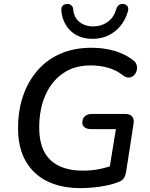

<svg xmlns="http://www.w3.org/2000/svg" viewBox="-20 -960 771 989"><path d="M394 9Q296 9 224 -26Q152 -61 112.5 -130Q73 -199 73 -299Q73 -391 99 -466.5Q125 -542 174 -598Q223 -654 293 -684Q363 -714 452 -714Q515 -714 569.5 -698Q624 -682 663 -652Q679 -641 683.5 -626Q688 -611 684 -596.5Q680 -582 670 -572Q660 -562 646 -560.5Q632 -559 616 -570Q581 -598 538.5 -610.5Q496 -623 446 -623Q363 -623 304 -582Q245 -541 213.5 -469Q182 -397 182 -303Q182 -190 240 -135.5Q298 -81 407 -81Q452 -81 491.5 -89Q531 -97 567 -110L539 -62L577 -295H448Q428 -295 416 -304Q404 -313 404 -329Q404 -350 417.5 -361.5Q431 -373 453 -373H625Q649 -373 660.5 -360Q672 -347 668 -323L629 -71Q625 -52 616.5 -40.5Q608 -29 590 -22Q551 -7 498 1Q445 9 394 9ZM457 -760Q388 -760 345.5 -799.5Q303 -839 296 -903Q294 -919 301 -928.5Q308 -938 322 -939Q331 -941 338.5 -938Q346 -935 351 -929Q356 -923 357 -913Q360 -871 388.5 -847.5Q417 -824 460 -824Q502 -824 534.5 -847Q567 -870 579 -914Q582 -923 587 -929Q592 -935 599.5 -938Q607 -941 616 -939Q630 -938 637 -927Q644 -916 638 -899Q619 -835 570.5 -797.5Q522 -760 457 -760Z"/></svg>

Font: Nunito ExtraLight SemiBold
Style: Italic
Weight: 600
Italic angle: -9°
Version: Version 3.602